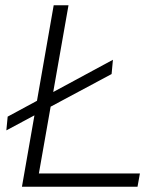

<svg xmlns="http://www.w3.org/2000/svg" viewBox="-20 -706 611 726"><path d="M63 0 183 -686H239L127 -50H509L500 0ZM4 -213 9 -265 407 -480 402 -426Z"/></svg>

Font: Archivo SemiExpanded Thin
Style: Italic
Weight: 250
Width: 6
Italic angle: -10°
Designer: Hector Gatti
Foundry: Omnibus-Type
Version: Version 2.001